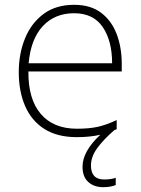

<svg xmlns="http://www.w3.org/2000/svg" viewBox="-20 -560 585 798"><path d="M358 128Q358 186 413 186Q428 186 440.5 184Q453 182 461 179V209Q452 213 438.5 215.5Q425 218 409 218Q371 218 347 196.5Q323 175 323 133Q323 69 397 0Q354 10 299 10Q218 10 164.5 -24Q111 -58 84.5 -119Q58 -180 58 -260Q58 -337 84 -400.5Q110 -464 161 -502Q212 -540 288 -540Q356 -540 399.5 -507.5Q443 -475 464.5 -419.5Q486 -364 486 -294V-263H98Q97 -148 149.5 -86.5Q202 -25 300 -25Q349 -25 384.5 -32.5Q420 -40 465 -61V-23Q460 -21 455 -19Q409 21 383.5 56.5Q358 92 358 128ZM288 -505Q208 -505 158 -451.5Q108 -398 99 -297H446Q446 -390 407 -447.5Q368 -505 288 -505Z"/></svg>

Font: Noto Sans Khmer UI ExtraLight
Style: Regular
Weight: 200
Designer: Danh Hong and the Monotype Design Team
Foundry: Monotype Imaging Inc.
Version: Version 2.002; ttfautohint (v1.8.4.7-5d5b)